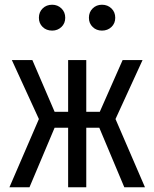

<svg xmlns="http://www.w3.org/2000/svg" viewBox="-20 -795 655 815"><path d="M269.2 0V-252.8H211.8L105.1 0H20L145.1 -289.7L30.3 -540H117.4L211.8 -320.5H269.2V-540H346.2V-320.5H403.6L500.5 -540H585.1L470.3 -289.7L595.4 0H507.7L401.5 -252.8H346.2V0ZM201.5 -665.1Q176.9 -665.1 161 -680.5Q145.1 -695.9 145.1 -719.5Q145.1 -743.6 161 -759.2Q176.9 -774.9 201.5 -774.9Q224.6 -774.9 240.8 -759.2Q256.9 -743.6 256.9 -719.5Q256.9 -695.9 240.8 -680.5Q224.6 -665.1 201.5 -665.1ZM412.8 -665.1Q389.2 -665.1 373.3 -680.5Q357.4 -695.9 357.4 -719.5Q357.4 -743.6 373.3 -759.2Q389.2 -774.9 412.8 -774.9Q436.9 -774.9 453.1 -759.2Q469.2 -743.6 469.2 -719.5Q469.2 -695.9 453.1 -680.5Q436.9 -665.1 412.8 -665.1Z"/></svg>

Font: FiraCode Nerd Font Mono
Style: Regular
Weight: 400
Monospace: yes
Designer: Carrois Corporate, Edenspiekermann AG, Nikita Prokopov
Foundry: Carrois Corporate, Edenspiekermann AG, Nikita Prokopov
Version: Version 6.002;Nerd Fonts 3.4.0